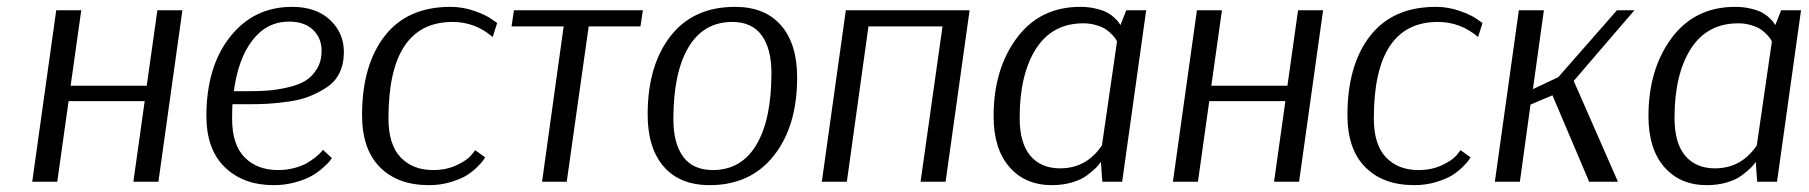

<svg xmlns="http://www.w3.org/2000/svg" viewBox="-20 -530 5277 560"><path d="M144 -500H217L186 -280H408L439 -500H512L442 0H369L402 -235H180L147 0H74Z M948 -69Q946 -66 942 -60.5Q938 -55 923 -41.5Q908 -28 890 -17.5Q872 -7 842 1.5Q812 10 778 10Q690 10 636 -42Q582 -94 582 -192Q582 -335 651 -422.5Q720 -510 832 -510Q902 -510 942.5 -472Q983 -434 983 -378Q983 -344 970.5 -318Q958 -292 934 -276Q910 -260 884 -249.5Q858 -239 823.5 -234Q789 -229 762.5 -227.5Q736 -226 703 -226H658Q657 -212 657 -183Q657 -108 693.5 -71Q730 -34 791 -34Q816 -34 838.5 -40Q861 -46 875.5 -54.5Q890 -63 901 -72Q912 -81 917 -87L922 -93ZM823 -467Q759 -467 717 -413.5Q675 -360 662 -264H705Q737 -264 762.5 -266Q788 -268 819 -275Q850 -282 870 -294Q890 -306 904 -328.5Q918 -351 918 -382Q918 -419 893 -443Q868 -467 823 -467Z M1417 -422Q1366 -466 1300 -466Q1113 -466 1113 -185Q1113 -108 1148.5 -71Q1184 -34 1243 -34Q1282 -34 1312.5 -48.5Q1343 -63 1355 -78L1366 -92L1395 -71Q1393 -68 1389.5 -62.5Q1386 -57 1372 -43Q1358 -29 1341 -18.5Q1324 -8 1294.5 1Q1265 10 1231 10Q1140 10 1088 -42.5Q1036 -95 1036 -194Q1036 -340 1102 -425Q1168 -510 1294 -510Q1330 -510 1364 -498Q1398 -486 1414 -474L1430 -463Z M1697 -453 1633 0H1561L1624 -453H1472L1479 -500H1855L1848 -453Z M2305 -304Q2305 -162 2237 -76Q2169 10 2050 10Q1963 10 1916 -44Q1869 -98 1869 -196Q1869 -339 1935.5 -424.5Q2002 -510 2124 -510Q2211 -510 2258 -456Q2305 -402 2305 -304ZM2116 -466Q2032 -466 1988 -392Q1944 -318 1944 -182Q1944 -112 1972.5 -73Q2001 -34 2059 -34Q2142 -34 2186 -107.5Q2230 -181 2230 -317Q2230 -388 2201.5 -427Q2173 -466 2116 -466Z M2738 0H2665L2729 -453H2513L2450 0H2377L2447 -500H2808Z M3253 0H3195L3191 -58Q3185 -49 3176.5 -40.5Q3168 -32 3151 -19Q3134 -6 3107 2Q3080 10 3048 10Q2970 10 2924 -43Q2878 -96 2878 -191Q2878 -328 2945.5 -419Q3013 -510 3131 -510Q3155 -510 3176 -505Q3197 -500 3209 -493.5Q3221 -487 3230.5 -478Q3240 -469 3243 -464.5Q3246 -460 3248 -457L3265 -500H3323ZM3072 -39Q3149 -39 3194 -106L3238 -409Q3237 -411 3234.5 -415.5Q3232 -420 3224 -428.5Q3216 -437 3206 -444Q3196 -451 3178 -456.5Q3160 -462 3140 -462Q3049 -462 3001.5 -387.5Q2954 -313 2954 -186Q2954 -113 2985 -76Q3016 -39 3072 -39Z M3471 -500H3544L3513 -280H3735L3766 -500H3839L3769 0H3696L3729 -235H3507L3474 0H3401Z M4291 -422Q4240 -466 4174 -466Q3987 -466 3987 -185Q3987 -108 4022.5 -71Q4058 -34 4117 -34Q4156 -34 4186.5 -48.5Q4217 -63 4229 -78L4240 -92L4269 -71Q4267 -68 4263.5 -62.5Q4260 -57 4246 -43Q4232 -29 4215 -18.5Q4198 -8 4168.5 1Q4139 10 4105 10Q4014 10 3962 -42.5Q3910 -95 3910 -194Q3910 -340 3976 -425Q4042 -510 4168 -510Q4204 -510 4238 -498Q4272 -486 4288 -474L4304 -463Z M4410 -500H4483L4451 -270L4525 -305L4696 -500H4747L4570 -294L4699 0H4615L4508 -252L4444 -225L4413 0H4340Z M5163 0H5105L5101 -58Q5095 -49 5086.5 -40.5Q5078 -32 5061 -19Q5044 -6 5017 2Q4990 10 4958 10Q4880 10 4834 -43Q4788 -96 4788 -191Q4788 -328 4855.5 -419Q4923 -510 5041 -510Q5065 -510 5086 -505Q5107 -500 5119 -493.5Q5131 -487 5140.5 -478Q5150 -469 5153 -464.5Q5156 -460 5158 -457L5175 -500H5233ZM4982 -39Q5059 -39 5104 -106L5148 -409Q5147 -411 5144.5 -415.5Q5142 -420 5134 -428.5Q5126 -437 5116 -444Q5106 -451 5088 -456.5Q5070 -462 5050 -462Q4959 -462 4911.5 -387.5Q4864 -313 4864 -186Q4864 -113 4895 -76Q4926 -39 4982 -39Z"/></svg>

Font: Arsenal
Style: Italic
Weight: 400
Italic angle: -9.10001°
Designer: Andrij Shevchenko
Foundry: Stairsfor
Version: Version 2.001;PS 002.001;hotconv 1.0.88;makeotf.lib2.5.64775